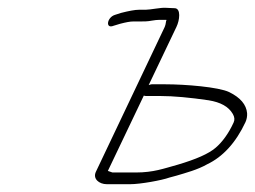

<svg xmlns="http://www.w3.org/2000/svg" viewBox="-20 -490 653 492"><path d="M256.4 -52 348.5 -245C351.1 -244 353.1 -244 355.1 -244H390.1C425.1 -244 466.9 -240 514.7 -233C545.1 -228 565.6 -217 576.6 -198C581.1 -190 581.9 -183 578.6 -176C565.8 -148 549.8 -126 532.1 -111C514.4 -96 482.9 -82 435.5 -68C399.3 -58 373.2 -48 328.2 -48H268.2ZM427.3 -469C419.3 -469 411.6 -470 404.6 -470C392.9 -471 365 -465 353 -465H336C326 -465 310.1 -462 290.5 -457L274.9 -452C254 -446 249.2 -415 271.1 -424L287.6 -429C302.9 -433 313.5 -435 321.5 -435H340.5C348.5 -435 358.5 -435 368.2 -437C385.1 -440 391.8 -439 406.8 -439C404.5 -435 405.6 -429 402.1 -421L225.8 -50C217.1 -32 233.7 -18 253.7 -18H313.7C339.7 -18 394.9 -28 414.1 -35L432.6 -40C455.9 -47 486.4 -55 510.8 -69C550.8 -88 584.2 -124 609 -177C612.2 -184 613.7 -192 613.2 -200C611.2 -222 595.9 -240 567.3 -254C540.4 -267 454.6 -274 403.6 -274H368.6C366.6 -274 364.3 -273 361 -272L432.1 -421C440.5 -438 444.3 -469 427.3 -469Z"/></svg>

Font: MewTooHand
Style: UltIta
Weight: 400
Designer: Mew Too, Robert Jablonski
Version: Version 0.77